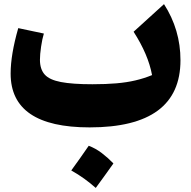

<svg xmlns="http://www.w3.org/2000/svg" viewBox="-20 -609 929 934"><path d="M719.7 -243.7Q701.2 -343.8 629.9 -454.6L777.8 -588.9Q857.9 -464.4 857.9 -315.9Q857.9 10.7 416 10.7Q31.7 10.7 31.7 -251Q31.7 -342.8 68.8 -472.2L193.4 -445.8Q185.5 -420.4 179.9 -382.3Q174.3 -344.2 174.3 -318.4Q174.3 -272.5 197.3 -246.6Q220.2 -220.7 276.1 -210Q332 -199.2 429.7 -199.2Q495.6 -199.2 546.1 -203.6Q596.7 -208 638.4 -217.8Q680.2 -227.5 719.7 -243.7ZM411.6 100.1Q445.3 112.8 475.3 135.7Q505.4 158.7 531.7 186Q510.7 215.3 489.5 245.1Q468.3 274.9 445.8 305.2Q419.9 282.2 390.4 260.7Q360.8 239.3 326.7 220.2Q349.1 189.5 370.1 159.7Q391.1 129.9 411.6 100.1Z"/></svg>

Font: Pinar-DS1-FD ExtraBold
Style: Regular
Weight: 800
Designer: Amin Abedi
Version: Version 2.000